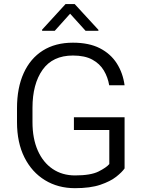

<svg xmlns="http://www.w3.org/2000/svg" viewBox="-20 -935 723 964"><path d="M605.5 -346.2V-89.4Q592.8 -70.8 563.5 -47.6Q534.2 -24.4 483.9 -7.3Q433.6 9.8 356.4 9.8Q271.5 9.8 205.8 -30.3Q140.1 -70.3 102.8 -144.5Q65.4 -218.8 65.4 -321.8V-392.1Q65.4 -494.1 98.9 -567.9Q132.3 -641.6 195.1 -681.2Q257.8 -720.7 346.2 -720.7Q426.8 -720.7 481.2 -692.9Q535.6 -665 566.4 -616.7Q597.2 -568.4 605.5 -506.8H528.3Q521.5 -547.4 501.2 -581.3Q481 -615.2 443.4 -635.7Q405.8 -656.2 346.2 -656.2Q244.6 -656.2 193.8 -584.7Q143.1 -513.2 143.1 -393.1V-321.8Q143.1 -239.3 169.7 -179.2Q196.3 -119.1 244.4 -86.7Q292.5 -54.2 356.9 -54.2Q435.5 -54.2 474.9 -74Q514.2 -93.8 528.8 -111.3V-282.2H351.1V-346.2ZM355 -914.6 474.1 -785.2V-780.3H409.7L332 -866.2L254.9 -780.3H191.4V-786.1L309.1 -914.6Z"/></svg>

Font: Vazirmatn RD Light
Style: Regular
Weight: 300
Designer: Saber Rastikerdar
Foundry: Saber Rastikerdar
Version: Version 32.102